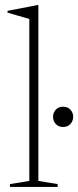

<svg xmlns="http://www.w3.org/2000/svg" viewBox="-20 -733 307 753"><path d="M130.5 -23.5 206 -11V0H19V-11L95 -23.5V-658.5Q88.5 -660.5 75.8 -664.2Q63 -668 46 -672.8Q29 -677.5 9.5 -683.5V-690.5L126.5 -713H130.5V-657.5ZM227.5 -235Q209 -235 198.5 -247Q188 -259 188 -274.5Q188 -290.5 198.5 -302.5Q209 -314.5 227.5 -314.5Q246 -314.5 256.5 -302.5Q267 -290.5 267 -274.5Q267 -259 256.5 -247Q246 -235 227.5 -235Z"/></svg>

Font: Newsreader 24pt ExtraLight
Style: Regular
Weight: 250
Designer: Hugues Gentile
Foundry: Production Type
Version: Version 1.003